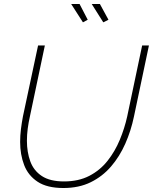

<svg xmlns="http://www.w3.org/2000/svg" viewBox="-20 -938 767 963"><path d="M298 5Q216 5 168.5 -26.5Q121 -58 101 -110.5Q81 -163 81 -226Q81 -258 85 -290Q89 -322 95 -354L171 -710H205L130 -354Q123 -323 119 -292.5Q115 -262 115 -232Q115 -175 132 -128.5Q149 -82 190 -55Q231 -28 301 -28Q374 -28 428 -56Q482 -84 519.5 -131.5Q557 -179 581 -237Q605 -295 618 -354L693 -710H727L652 -354Q637 -282 608.5 -217.5Q580 -153 537 -103Q494 -53 435 -24Q376 5 298 5ZM440 -918H481L524 -839L498 -826ZM337 -918H379L420 -839L396 -826Z"/></svg>

Font: Raleway ExtraLight
Style: Italic
Weight: 200
Italic angle: -12°
Designer: Matt McInerney, Pablo Impallari, Rodrigo Fuenzalida
Foundry: Matt McInerney, Pablo Impallari, Rodrigo Fuenzalida
Version: Version 4.026